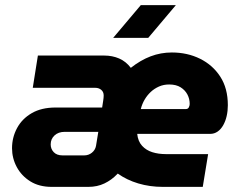

<svg xmlns="http://www.w3.org/2000/svg" viewBox="-20 -730 936 750"><path d="M182 0Q133 0 98.5 -21.5Q64 -43 45.5 -77.5Q27 -112 27 -151Q27 -193 46.5 -229.5Q66 -266 104 -288Q142 -310 197 -310H379L383 -336Q384 -341 384.5 -347.5Q385 -354 385 -357Q385 -371 375.5 -379Q366 -387 352 -387H108L128 -513H387Q419 -513 445.5 -501.5Q472 -490 491 -465Q529 -495 568.5 -510Q608 -525 651 -525Q712 -525 761.5 -500.5Q811 -476 840.5 -430.5Q870 -385 870 -319Q870 -297 865.5 -277Q861 -257 852 -241Q843 -225 830 -216Q817 -207 801 -207H516Q519 -178 535 -160.5Q551 -143 575 -135.5Q599 -128 628 -128H793L772 0H616Q565 0 520 -13.5Q475 -27 440 -52L437 -49Q416 -27 388 -13.5Q360 0 325 0ZM224 -123H309Q326 -123 339 -133.5Q352 -144 355 -160L364 -215H233Q208 -215 193 -201Q178 -187 178 -166Q178 -148 190 -135.5Q202 -123 224 -123ZM530 -304H706Q714 -304 717.5 -310.5Q721 -317 721 -324Q721 -344 712 -361Q703 -378 685.5 -389Q668 -400 641 -400Q619 -400 601 -392Q583 -384 569 -371Q555 -358 545 -341Q535 -324 530 -304ZM422 -582 530 -710H667L559 -582Z"/></svg>

Font: MuseoModerno Thin
Style: Bold Italic
Weight: 700
Italic angle: -9°
Version: Version 1.003